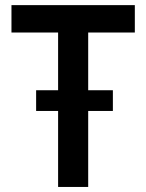

<svg xmlns="http://www.w3.org/2000/svg" viewBox="-20 -740 579 760"><path d="M210 -300.8H123V-382.8H210V-611.3H25.4V-719.7H513.7V-611.3H329.1V-382.8H426.8V-300.8H329.1V0H210Z"/></svg>

Font: Reddit Sans Strawberry SemiBold
Style: Regular
Weight: 600
Designer: Stephen Hutchings
Foundry: Reddit
Version: Version 1.013